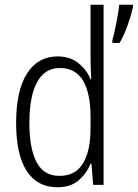

<svg xmlns="http://www.w3.org/2000/svg" viewBox="-20 -780 581 810"><path d="M222 10Q137 10 92.5 -59Q48 -128 48 -262Q48 -398 94 -470Q140 -542 223 -542Q276 -542 311 -513.5Q346 -485 362 -446H365Q364 -468 363 -488.5Q362 -509 362 -527V-760H417V0H373L366 -89H362Q345 -48 311.5 -19Q278 10 222 10ZM231 -38Q298 -38 330 -90.5Q362 -143 362 -240V-286Q362 -386 330.5 -439.5Q299 -493 232 -493Q169 -493 136.5 -433.5Q104 -374 104 -261Q104 -153 134.5 -95.5Q165 -38 231 -38ZM541 -751Q537 -731 528 -702Q519 -673 507.5 -645Q496 -617 484 -599H454V-610Q457 -619 461.5 -638.5Q466 -658 470.5 -681.5Q475 -705 478.5 -726Q482 -747 483 -760H541Z"/></svg>

Font: Noto Sans Lao Looped Condensed Light
Style: Regular
Weight: 300
Width: 3
Designer: Mark Frömberg, Ben Mitchell
Foundry: The Fontpad Ltd
Version: Version 1.002; ttfautohint (v1.8.4.7-5d5b)